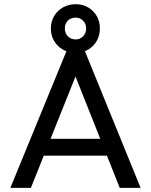

<svg xmlns="http://www.w3.org/2000/svg" viewBox="-20 -916 736 936"><path d="M30.5 0 315.2 -694H382.8L665.5 0H563.8L330.5 -587.2H365.8L130.5 0ZM165.8 -157V-239.2H531.2V-157ZM349.1 -658.5Q313.8 -658.5 286.5 -674.2Q259.2 -690 243.6 -716.6Q228 -743.3 228 -776.9Q228 -810.5 243.6 -837.2Q259.2 -864 286.6 -879.8Q314 -895.5 349 -895.5Q383.2 -895.5 409.8 -879.8Q436.3 -864.2 451.7 -837.5Q467 -810.8 467 -777.1Q467 -743.5 451.7 -716.7Q436.4 -689.9 409.8 -674.2Q383.3 -658.5 349.1 -658.5ZM349.4 -723.8Q370 -723.8 385 -739.1Q400 -754.4 400 -777.2Q400 -800 385 -815.1Q370 -830.2 349.3 -830.2Q325 -830.2 310.5 -815.1Q296 -799.9 296 -777.3Q296 -754.8 310.6 -739.2Q325.2 -723.8 349.4 -723.8Z"/></svg>

Font: Outfit Thin
Style: Regular
Weight: 100
Designer: Rodrigo Fuenzalida
Foundry: fragTYPE
Version: Version 1.100;gftools[0.9.27]